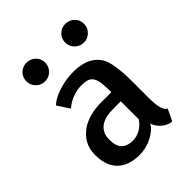

<svg xmlns="http://www.w3.org/2000/svg" viewBox="-214 -887 1015 1015"><g transform="rotate(-45 293.0 -379.5)"><path d="M483.4 -170.9V-163.1Q483.4 -155.3 484.4 -140.1Q485.4 -125 488.3 -109.4Q491.2 -93.8 497.6 -81.1Q503.9 -68.4 514.6 -64.5L483.4 1Q470.7 1 456.5 -4.9Q442.4 -10.7 429.2 -21.5Q416 -32.2 406.7 -45.4Q397.5 -58.6 392.6 -74.2Q385.7 -57.6 368.7 -43.5Q351.6 -29.3 330.1 -18.1Q308.6 -6.8 283.7 -1Q258.8 4.9 237.3 4.9Q204.1 4.9 173.3 -3.9Q142.6 -12.7 119.1 -32.2Q95.7 -51.8 82.5 -84Q69.3 -116.2 69.3 -163.1Q69.3 -208 88.4 -240.7Q107.4 -273.4 137.2 -294.4Q167 -315.4 205.1 -325.7Q243.2 -335.9 282.2 -335.9H365.2Q365.2 -383.8 360.4 -412.1Q355.5 -440.4 343.8 -453.6Q332 -466.8 314.9 -470.2Q297.9 -473.6 274.4 -473.6Q252.9 -473.6 233.9 -468.3Q214.8 -462.9 198.7 -455.6Q182.6 -448.2 170.4 -439.5Q158.2 -430.7 152.3 -425.8L108.4 -493.2Q118.2 -503.9 137.7 -515.1Q157.2 -526.4 182.6 -535.2Q208 -543.9 237.8 -549.3Q267.6 -554.7 299.8 -554.7Q329.1 -554.7 356.9 -548.8Q384.8 -543 407.7 -529.3Q430.7 -515.6 447.8 -492.7Q464.8 -469.7 471.7 -435.5Q478.5 -401.4 481 -366.7Q483.4 -332 483.4 -297.9ZM366.2 -266.6H303.7Q284.2 -266.6 262.7 -262.7Q241.2 -258.8 222.7 -248Q204.1 -237.3 191.9 -217.3Q179.7 -197.3 179.7 -166Q179.7 -117.2 201.7 -95.7Q223.6 -74.2 265.6 -74.2Q294.9 -74.2 321.8 -89.8Q348.6 -105.5 366.2 -131.8ZM518.6 -694.3Q518.6 -665 498 -644.5Q477.5 -624 448.2 -624Q418.9 -624 398.4 -644.5Q377.9 -665 377.9 -694.3Q377.9 -723.6 398.4 -743.7Q418.9 -763.7 448.2 -763.7Q477.5 -763.7 498 -743.7Q518.6 -723.6 518.6 -694.3ZM228.5 -694.3Q228.5 -665 208 -644.5Q187.5 -624 158.2 -624Q128.9 -624 108.4 -644.5Q87.9 -665 87.9 -694.3Q87.9 -723.6 108.4 -743.7Q128.9 -763.7 158.2 -763.7Q187.5 -763.7 208 -743.7Q228.5 -723.6 228.5 -694.3Z"/></g></svg>

Font: Allerta
Style: Regular
Weight: 400
Designer: Matt McInerney
Foundry: Matt McInerney
Version: Version 1.0